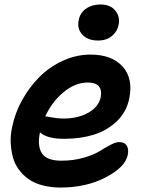

<svg xmlns="http://www.w3.org/2000/svg" viewBox="-20 -798 663 866"><path d="M421.9 -615.2Q376 -615.2 351.3 -641.8Q326.7 -668.5 335 -707Q340.8 -739.7 367.9 -758.8Q395 -777.8 432.1 -777.8Q478 -777.8 500.2 -750Q522.5 -722.2 515.1 -687Q510.3 -658.2 486.1 -636.7Q461.9 -615.2 421.9 -615.2ZM252.9 47.9Q208 47.9 170.9 37.8Q133.8 27.8 108.2 9.5Q82.5 -8.8 64.2 -34.2Q45.9 -59.6 37.8 -90.1Q29.8 -120.6 28.3 -155.3Q26.9 -189.9 35.2 -227.1Q47.4 -287.6 79.3 -345.7Q111.3 -403.8 156.7 -449.7Q202.1 -495.6 262.9 -523.7Q323.7 -551.8 388.2 -551.8Q483.9 -551.8 532.7 -498.3Q581.5 -444.8 563 -354Q550.8 -292.5 506.3 -250.5Q461.9 -208.5 402.1 -190.2Q342.3 -171.9 270 -171.9Q190.9 -171.9 160.2 -201.2Q147.5 -138.7 169.4 -106Q191.4 -73.2 256.8 -73.2Q310.5 -73.2 356.4 -86.4Q402.3 -99.6 427.5 -115.2Q452.6 -130.9 477.1 -144Q501.5 -157.2 517.1 -157.2Q541.5 -157.2 551.5 -141.4Q561.5 -125.5 556.2 -99.1Q544.9 -43.9 456.8 2Q368.7 47.9 252.9 47.9ZM184.1 -272.9Q190.4 -272.9 215.8 -268.1Q241.2 -263.2 264.2 -263.2Q331.5 -263.2 378.2 -289.6Q424.8 -315.9 434.1 -358.9Q446.3 -425.8 376 -425.8Q319.3 -425.8 266.8 -382.3Q214.4 -338.9 184.1 -272.9Z"/></svg>

Font: Shantell Sans Irregular
Style: Italic
Weight: 600
Italic angle: -11.31°
Designer: Stephen Nixon, Anya Danilova, Shantell Martin
Foundry: Arrow Type
Version: Version 1.006;[9816181b4]